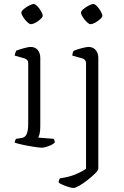

<svg xmlns="http://www.w3.org/2000/svg" viewBox="-20 -733 614 953"><path d="M187 0Q177 0 150 -4Q123 -8 95 -14Q67 -20 53 -25Q53 -31 55.5 -36.5Q58 -42 60 -44L87 -48Q104 -50 112 -67Q120 -84 120 -119V-420Q120 -437 102 -443L53 -457Q54 -465 56.5 -471.5Q59 -478 60 -481Q74 -487 97.5 -493.5Q121 -500 131 -500Q155 -500 167.5 -484.5Q180 -469 180 -446V-105Q180 -83 176.5 -69Q173 -55 170 -50L246 -44Q252 -37 252 -26Q243 -16 222 -8Q201 0 187 0ZM133 -613Q126 -613 115 -623.5Q104 -634 95 -648Q86 -662 86 -670Q86 -678 98 -688Q110 -698 124.5 -705.5Q139 -713 147 -713Q155 -713 165.5 -702Q176 -691 184 -677Q192 -663 192 -655Q192 -648 181 -638Q170 -628 156.5 -620.5Q143 -613 133 -613ZM345 200Q337 200 322 195.5Q307 191 292.5 185Q278 179 271 173Q271 161 278 152Q322 146 353.5 133Q385 120 407 105V-420Q407 -437 389 -443L339 -457Q340 -474 346 -481Q360 -487 384 -493.5Q408 -500 419 -500Q442 -500 455 -484.5Q468 -469 468 -446V104Q468 112 452.5 127.5Q437 143 415.5 160Q394 177 374 188.5Q354 200 345 200ZM429 -613Q422 -613 411 -623.5Q400 -634 391 -648Q382 -662 382 -670Q382 -678 394 -688Q406 -698 420.5 -705.5Q435 -713 443 -713Q451 -713 461.5 -702Q472 -691 480 -677Q488 -663 488 -655Q488 -648 477 -638Q466 -628 452.5 -620.5Q439 -613 429 -613Z"/></svg>

Font: Texturina Thin
Style: Regular
Weight: 100
Designer: Guillermo Torres Carreño
Foundry: Omnibus-Type
Version: Version 1.002; ttfautohint (v1.8.3)